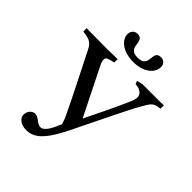

<svg xmlns="http://www.w3.org/2000/svg" viewBox="-243 -1003 1158 1158"><g transform="rotate(45 335.5 -424.0)"><path d="M665 -674C648 -673 632 -673 616 -673H497H485L446 -664C449 -657 451 -650 454 -644C505 -642 519 -613 519 -596C519 -584 515 -568 503 -541C462 -448 420 -363 375 -271L222 -578C213 -596 213 -609 213 -615C213 -634 239 -637 271 -645V-674C241 -674 212 -672 182 -672C148 -672 114 -673 79 -673H44C31 -673 19 -673 7 -674V-645C73 -637 86 -629 115 -566C161 -475 247 -307 289 -217C303 -187 309 -168 311 -159C291 -110 265 -54 232 -54C201 -54 183 -90 153 -90C128 -90 106 -66 106 -36C106 -6 137 19 183 19C252 20 298 -34 344 -117L362 -150C418 -263 499 -432 553 -537L566 -560C604 -627 608 -639 665 -645ZM349 -728C440 -728 490 -776 490 -825C490 -843 480 -867 448 -867C375 -867 449 -765 349 -765C252 -765 321 -867 248 -867C218 -867 206 -842 206 -822C206 -779 254 -728 349 -728Z"/></g></svg>

Font: Sibila
Style: Regular
Weight: 400
Designer: Stefan Peev
Foundry: Context Ltd
Version: Version 1.000